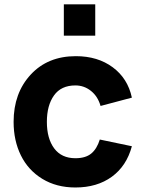

<svg xmlns="http://www.w3.org/2000/svg" viewBox="-20 -832 647 868"><path d="M268.6 -812.5H410.6V-670.9H268.6ZM576.2 -390.6 434.6 -353Q422.4 -396 391.4 -420.9Q360.4 -445.8 320.8 -445.8Q256.3 -445.8 224.1 -400.6Q191.9 -355.5 191.9 -281.2Q191.9 -205.6 225.1 -161.1Q258.3 -116.7 320.8 -116.7Q366.7 -116.7 392.3 -137.7Q418 -158.7 431.2 -201.2L576.2 -170.9Q552.2 -81.5 485.6 -33Q418.9 15.6 320.8 15.6Q235.4 15.6 171.4 -23.4Q107.4 -62.5 74.5 -129.4Q41.5 -196.3 41.5 -281.2Q41.5 -411.1 118.7 -494.6Q195.8 -578.1 322.8 -578.1Q421.9 -578.1 489.7 -527.8Q557.6 -477.5 576.2 -390.6Z"/></svg>

Font: Manrope3 ExtraBold
Style: Bold
Weight: 800
Width: 4
Designer: Mikhail Sharanda
Foundry: Mikhail Sharanda
Version: Version 3.000;PS 003.000;hotconv 1.0.88;makeotf.lib2.5.64775